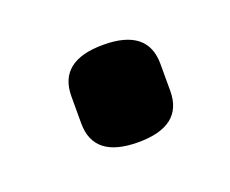

<svg xmlns="http://www.w3.org/2000/svg" viewBox="-43 -183 320 267"><g transform="rotate(-20 117.0 -50.0)"><path d="M125.5 -122.1Q191.4 -122.1 191.4 -69.8V-29.8Q191.4 22 125.5 22Q59.6 22 59.6 -29.8V-69.8Q59.6 -122.1 125.5 -122.1Z"/></g></svg>

Font: Caudex
Style: Bold
Weight: 700
Version: Version 1.01